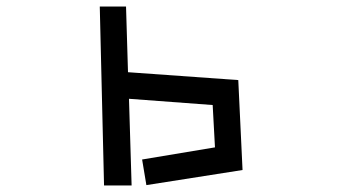

<svg xmlns="http://www.w3.org/2000/svg" viewBox="-20 -543 1040 585"><path d="M413 -57 635 -94 628 -223 373 -242 381 22H297L284 -523H364L370 -323L706 -299L719 -25L426 21Z"/></svg>

Font: Stick
Style: Regular
Weight: 400
Designer: Fontworks Inc.
Foundry: Fontworks Inc.
Version: Version 1.100